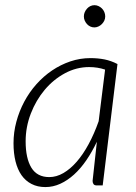

<svg xmlns="http://www.w3.org/2000/svg" viewBox="-20 -734 538 760"><path d="M33.5 0ZM386.5 0H363.5Q353.5 0 350 -5.5Q346.5 -11 346.5 -18L363.5 -173Q344.5 -133 321.8 -99.8Q299 -66.5 273 -43Q247 -19.5 218.5 -6.5Q190 6.5 159.5 6.5Q128.5 6.5 104.8 -5.8Q81 -18 65.2 -40.5Q49.5 -63 41.5 -95Q33.5 -127 33.5 -167Q33.5 -210.5 44.8 -252.2Q56 -294 76 -331.5Q96 -369 124 -400.5Q152 -432 186 -455Q220 -478 258.5 -491Q297 -504 338 -504Q367.5 -504 393.8 -498.8Q420 -493.5 445 -480.5ZM175 -33Q203.5 -33 231 -49Q258.5 -65 283.8 -94Q309 -123 331 -163.8Q353 -204.5 370.5 -254L396 -458.5Q366.5 -468.5 332.5 -468.5Q282.5 -468.5 237 -444Q191.5 -419.5 157 -378.5Q122.5 -337.5 102 -284.5Q81.5 -231.5 81.5 -174.5Q81.5 -107.5 104.2 -70.2Q127 -33 175 -33ZM396.5 -669Q396.5 -660 392.8 -652.2Q389 -644.5 383 -638.5Q377 -632.5 369.2 -629Q361.5 -625.5 353.5 -625.5Q345 -625.5 337.5 -629Q330 -632.5 324.5 -638.5Q319 -644.5 315.5 -652.2Q312 -660 312 -669Q312 -678 315.5 -686Q319 -694 324.8 -700.2Q330.5 -706.5 338 -710Q345.5 -713.5 354 -713.5Q362 -713.5 369.8 -710Q377.5 -706.5 383.5 -700.5Q389.5 -694.5 393 -686.2Q396.5 -678 396.5 -669Z"/></svg>

Font: Lato Light
Style: Italic
Weight: 300
Italic angle: -7°
Designer: Lukasz Dziedzic
Foundry: tyPoland Lukasz Dziedzic
Version: Version 2.007; 2014-02-27